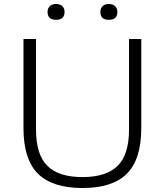

<svg xmlns="http://www.w3.org/2000/svg" viewBox="-20 -936 828 965"><path d="M394.5 9Q243 9 170.5 -63.2Q98 -135.5 98 -292V-740H161V-285Q161 -159 218 -102.5Q275 -46 394.5 -46Q514 -46 571.2 -102.5Q628.5 -159 628.5 -285V-740H690V-292Q690 -135.5 618 -63.2Q546 9 394.5 9ZM527 -836.5Q484.5 -836.5 484.5 -876Q484.5 -894 495.8 -905Q507 -916 527 -916Q547 -916 558.5 -905Q570 -894 570 -876Q570 -836.5 527 -836.5ZM262 -836.5Q219 -836.5 219 -876Q219 -894 230.5 -905Q242 -916 262 -916Q282 -916 293.2 -905Q304.5 -894 304.5 -876Q304.5 -836.5 262 -836.5Z"/></svg>

Font: Encode Sans Expanded Expanded Light
Style: Regular
Weight: 300
Width: 7
Designer: Multiple Designers
Foundry: Impallari Type
Version: Version 3.000; ttfautohint (v1.8.3) -l 8 -r 50 -G 200 -x 14 